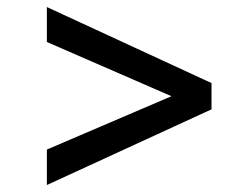

<svg xmlns="http://www.w3.org/2000/svg" viewBox="-20 -653 708 550"><path d="M585.9 -415 114.3 -632.8V-532.7L471.2 -377.4L114.3 -224.6V-123L585.9 -339.8Z"/></svg>

Font: Merriweather Sans
Style: Regular
Weight: 400
Designer: Eben Sorkin ( eben@eyebytes.com )
Foundry: Eben Sorkin
Version: Version 1.003